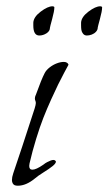

<svg xmlns="http://www.w3.org/2000/svg" viewBox="-20 -585 345 611"><path d="M198 -379Q196 -376 184.5 -354Q173 -332 165 -316Q157 -300 143 -269Q129 -238 118 -210Q107 -182 95 -143Q83 -104 74 -65Q73 -60 73 -57Q73 -51 75.5 -48Q78 -45 83 -45Q95 -45 118 -61Q124 -66 130 -69Q136 -72 141 -74Q146 -76 150 -76Q153 -76 155 -74.5Q157 -73 158 -71Q158 -65 147.5 -56.5Q137 -48 118.5 -36.5Q100 -25 91 -17Q63 6 37 6Q31 6 27 4.5Q23 3 20.5 -1.5Q18 -6 18 -12Q18 -21 22 -33Q45 -100 90 -239Q92 -246 93 -250Q94 -254 94 -257Q94 -261 92.5 -264.5Q91 -268 91 -271Q91 -273 91.5 -276Q92 -279 94 -283Q112 -333 122 -352Q127 -362 138 -370.5Q149 -379 161 -383.5Q173 -388 183 -388Q189 -388 193 -385.5Q197 -383 198 -379ZM291 -497Q291 -490 285.5 -484Q280 -478 272 -475Q264 -472 256.5 -472Q249 -472 244.5 -477.5Q240 -483 239 -489.5Q238 -496 238 -504Q238 -508 238 -513Q239 -531 261.5 -548Q284 -565 299 -565Q304 -565 305 -562Q305 -550 298 -524.5Q291 -499 291 -497ZM139 -497Q139 -486 128 -479Q117 -472 105 -472Q86 -472 86 -504Q86 -508 86 -513Q87 -531 109.5 -548Q132 -565 147 -565Q152 -565 153 -562Q153 -550 146 -524.5Q139 -499 139 -497Z"/></svg>

Font: Bilbo Swash Caps
Style: Regular
Weight: 400
Designer: Robert E. Leuschke
Foundry: Robert E. Leuschke
Version: Version 1.003